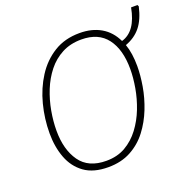

<svg xmlns="http://www.w3.org/2000/svg" viewBox="-134 -894 1036 1038"><g transform="rotate(-20 384.0 -375.0)"><path d="M317 10Q232 10 180 -27.5Q128 -65 104 -128.5Q80 -192 80 -270Q80 -354 101 -435Q122 -516 164 -581.5Q206 -647 269 -686Q332 -725 417 -725Q488 -725 539.5 -695Q591 -665 619 -606Q703 -630 727 -760H764L768 -751Q752 -680 719 -639Q686 -598 631 -578Q650 -525 650 -450Q650 -398 639.5 -336Q629 -274 605 -213Q581 -152 542.5 -101.5Q504 -51 448 -20.5Q392 10 317 10ZM319 -26Q382 -26 429.5 -53.5Q477 -81 511.5 -127Q546 -173 567.5 -228.5Q589 -284 599 -341.5Q609 -399 609 -449Q609 -561 560.5 -625Q512 -689 414 -689Q351 -689 302.5 -663.5Q254 -638 219.5 -594.5Q185 -551 163 -496.5Q141 -442 130.5 -383.5Q120 -325 120 -271Q120 -162 168 -94Q216 -26 319 -26Z"/></g></svg>

Font: Noto Sans Disp ExtLt
Style: Italic
Weight: 200
Italic angle: -12°
Designer: Monotype Design Team
Foundry: Monotype Imaging Inc.
Version: Version 2.000;GOOG;noto-source:20170915:90ef993387c0